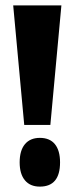

<svg xmlns="http://www.w3.org/2000/svg" viewBox="-20 -680 277 713"><path d="M70 -216 29 -660H208L167 -216ZM128 13Q92 13 72.5 -10.5Q53 -34 53 -77Q53 -121 72.5 -144.5Q92 -168 128 -168Q165 -168 184 -144.5Q203 -121 203 -77Q203 13 128 13Z"/></svg>

Font: Bricolage Grotesque Condensed ExtraBold
Style: Regular
Weight: 800
Width: 3
Designer: Mathieu Triay
Foundry: Atelier Triay
Version: Version 1.000;gftools[0.9.30]